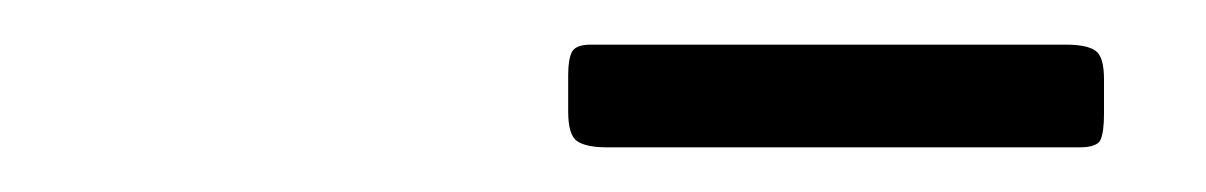

<svg xmlns="http://www.w3.org/2000/svg" viewBox="-20 -906 540 86"><path d="M234.5 -856V-872.5Q234.5 -879.5 236.2 -882.8Q238 -886 244.5 -886H457.5Q467 -886 470.8 -883.2Q474.5 -880.5 474.5 -870.5V-855Q474.5 -847 473 -843.5Q471.5 -840 463.5 -840H252Q242.5 -840 238.5 -842.8Q234.5 -845.5 234.5 -856Z"/></svg>

Font: Besley
Style: Italic
Weight: 400
Italic angle: -13°
Designer: Owen Earl
Foundry: indestructible type*
Version: Version 4.000; ttfautohint (v1.8.4.7-5d5b)